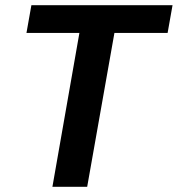

<svg xmlns="http://www.w3.org/2000/svg" viewBox="-20 -720 685 740"><path d="M182 0 286 -593H82L101 -700H645L626 -593H421L316 0Z"/></svg>

Font: DM Sans 28pt
Style: Bold Italic
Weight: 700
Italic angle: -10°
Version: Version 4.004;gftools[0.9.30]